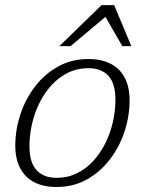

<svg xmlns="http://www.w3.org/2000/svg" viewBox="-20 -736 578 766"><path d="M332 -500.5Q386 -500.5 423 -480.8Q460 -461 478.5 -424.2Q497 -387.5 497 -336.5Q497 -272 476.5 -210.2Q456 -148.5 417.5 -98.8Q379 -49 325.5 -19.5Q272 10 206 10Q152 10 115.2 -9.8Q78.5 -29.5 59.8 -66.5Q41 -103.5 41 -154Q41 -218.5 61.5 -280.2Q82 -342 120.5 -391.8Q159 -441.5 212.5 -471Q266 -500.5 332 -500.5ZM206 -26.5Q250 -26.5 286.5 -44.5Q323 -62.5 351.5 -93.2Q380 -124 400 -164Q420 -204 430.2 -248.8Q440.5 -293.5 440.5 -339Q440.5 -402.5 412.8 -433.2Q385 -464 332 -464Q288.5 -464 251.8 -446Q215 -428 186.5 -397.2Q158 -366.5 138 -326.5Q118 -286.5 107.8 -241.8Q97.5 -197 97.5 -151.5Q97.5 -88.5 125.5 -57.5Q153.5 -26.5 206 -26.5ZM217 -552 385 -715.5H435.5L504 -552H468L395 -678.5H412.5L261.5 -552Z"/></svg>

Font: Newsreader 9pt Light
Style: Italic
Weight: 300
Italic angle: -17°
Designer: Hugues Gentile
Foundry: Production Type
Version: Version 1.003